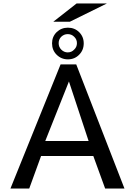

<svg xmlns="http://www.w3.org/2000/svg" viewBox="-20 -1080 775 1103"><path d="M286 -955H381L594 -1060H420ZM317 -832Q317 -854 332 -869Q348 -884 369 -884Q391 -884 406 -869Q422 -854 422 -832Q422 -810 406 -795Q391 -779 369 -779Q348 -779 332 -795Q317 -810 317 -832ZM279 -831Q279 -792 305 -766Q332 -739 370 -739Q409 -739 435 -766Q461 -792 461 -831Q461 -869 435 -895Q409 -921 370 -921Q332 -921 305 -895Q279 -869 279 -831ZM516 -184 584 3H695L418 -710H328L40 3H148L216 -184ZM376 -612 489 -270H240Z"/></svg>

Font: Sawarabi Gothic
Style: Regular
Weight: 400
Designer: mshio (mshio@users.sourceforge.jp)
Version: Version 20141215